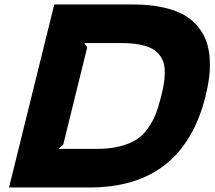

<svg xmlns="http://www.w3.org/2000/svg" viewBox="-20 -830 954 850"><path d="M693.8 -404.8Q701.7 -436.5 705.6 -461.2Q709.5 -485.8 709.5 -511Q709.5 -536.1 703.4 -554.7Q697.3 -573.2 683.6 -589.8Q669.9 -606.4 648.4 -616.9Q627 -627.4 594.7 -633.3Q562.5 -639.2 520 -639.2H353L366.2 -621.1L259.8 -189L237.8 -170.9H410.2Q467.8 -170.9 511.7 -182.4Q555.7 -193.8 584.7 -212.6Q613.8 -231.4 635.5 -262.7Q657.2 -293.9 669.9 -326.7Q682.6 -359.4 693.8 -404.8ZM890.1 -404.8Q789.6 0 377 0H20L220.2 -810.1H571.8Q645.5 -810.1 703.4 -796.9Q761.2 -783.7 798.3 -761.7Q835.4 -739.7 860.1 -707.5Q884.8 -675.3 895.8 -640.6Q906.7 -606 908.7 -564.2Q910.6 -522.5 905.5 -484.6Q900.4 -446.8 890.1 -404.8Z"/></svg>

Font: Sinkin Sans 800 Black Italic
Style: Regular
Weight: 900
Italic angle: -112°
Designer: Keith Bates
Foundry: K-Type
Version: Sinkin Sans (version 1.0)  by Keith Bates   •   © 2014   www